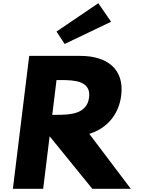

<svg xmlns="http://www.w3.org/2000/svg" viewBox="-20 -1172 892 1192"><path d="M330.9 -976 381.4 -899 669.7 -1037 590.3 -1152ZM161.3 -825 60 0H248L288.1 -326L553 0H792L534.3 -341C639.2 -373 717.4 -456 732.6 -580C752.5 -742 646.7 -825 478.8 -825ZM304.4 -459 330.9 -675H357.5C443.4 -675 545.7 -670 533 -567C520.4 -464 416.9 -459 331 -459Z"/></svg>

Font: Hussar
Style: BdSuprExtOblOne
Weight: 700
Foundry: Cannot Into Space Fonts
Version: Version 2.00